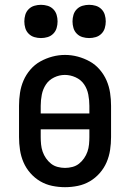

<svg xmlns="http://www.w3.org/2000/svg" viewBox="-20 -769 540 797"><path d="M250 8Q223 8 196.5 2.5Q170 -3 147 -16.5Q124 -30 106 -50.5Q88 -71 77.5 -95.5Q67 -120 63 -146.5Q59 -173 59 -200V-330Q59 -357 63 -383.5Q67 -410 77.5 -434.5Q88 -459 106 -480Q124 -501 147.5 -514Q171 -527 197 -534Q223 -541 250 -541Q277 -541 303 -534Q329 -527 352.5 -514Q376 -501 394 -480Q412 -459 422.5 -434.5Q433 -410 437 -383.5Q441 -357 441 -330V-200Q441 -173 437 -146.5Q433 -120 422.5 -95.5Q412 -71 394 -50.5Q376 -30 353 -16.5Q330 -3 303.5 2.5Q277 8 250 8ZM149 -298H351V-330Q351 -353 346.5 -376.5Q342 -400 329 -419Q316 -438 294 -448Q272 -458 249 -458Q226 -458 204.5 -447.5Q183 -437 170.5 -418Q158 -399 153.5 -376Q149 -353 149 -330ZM250 -72Q265 -72 280.5 -76Q296 -80 308 -89.5Q320 -99 329 -112Q338 -125 343 -139.5Q348 -154 349.5 -169.5Q351 -185 351 -200V-232H149V-200Q149 -185 150.5 -169.5Q152 -154 157 -139.5Q162 -125 171 -112Q180 -99 192 -89.5Q204 -80 219.5 -76Q235 -72 250 -72ZM350 -611Q336 -611 322.5 -615Q309 -619 299 -629Q289 -639 285 -652.5Q281 -666 281 -680Q281 -694 285 -707.5Q289 -721 299 -731Q309 -741 322.5 -745Q336 -749 350 -749Q364 -749 377.5 -745Q391 -741 401 -731Q411 -721 415 -707.5Q419 -694 419 -680Q419 -666 415 -652.5Q411 -639 401 -629Q391 -619 377.5 -615Q364 -611 350 -611ZM150 -611Q136 -611 122.5 -615Q109 -619 99 -629Q89 -639 85 -652.5Q81 -666 81 -680Q81 -694 85 -707.5Q89 -721 99 -731Q109 -741 122.5 -745Q136 -749 150 -749Q164 -749 177.5 -745Q191 -741 201 -731Q211 -721 215 -707.5Q219 -694 219 -680Q219 -666 215 -652.5Q211 -639 201 -629Q191 -619 177.5 -615Q164 -611 150 -611Z"/></svg>

Font: Iosevka Slab Medium
Style: Regular
Weight: 500
Monospace: yes
Designer: Belleve Invis
Foundry: Belleve Invis
Version: Version 11.1.1; ttfautohint (v1.8.3)